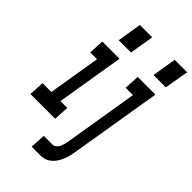

<svg xmlns="http://www.w3.org/2000/svg" viewBox="-319 -833 1135 1135"><g transform="rotate(45 248.0 -265.5)"><path d="M504 -594H401L426 -746H530ZM110 -594 135 -746H238L213 -594ZM191 215 197 119H270Q282 119 292 110.5Q302 102 307.5 91Q313 80 316.5 68Q320 56 322 45L399 -424H338L343 -520H491L395 60Q393 74 390 87Q387 100 382.5 113Q378 126 372 138.5Q366 151 358 163Q350 175 339.5 185Q329 195 317 202Q305 209 291.5 212Q278 215 265 215ZM-34 0 -29 -96H45L99 -424H42L47 -520H191L121 -96H178L173 0Z"/></g></svg>

Font: Iosevka SS04 Oblique
Style: Bold
Weight: 700
Italic angle: -9°
Monospace: yes
Designer: Belleve Invis
Foundry: Belleve Invis
Version: Version 19.0.0; ttfautohint (v1.8.4)